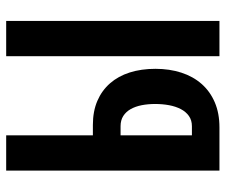

<svg xmlns="http://www.w3.org/2000/svg" viewBox="-76 -676 751 640"><g transform="rotate(-90 300.0 -355.5)"><path d="M169.4 -421.9H204.1Q249.5 -421.9 284.2 -407Q318.8 -392.1 342.8 -364.7Q366.7 -337.4 378.9 -299.1Q391.1 -260.7 391.1 -213.4Q391.1 -166.5 378.4 -127.2Q365.7 -87.9 340.8 -59.6Q315.9 -31.2 279.5 -15.6Q243.2 0 195.8 0H51.8V-710.9H169.4ZM550.8 0H433.1V-710.9H550.8ZM169.4 -329.6V-91.8H199.7Q219.7 -91.8 233.9 -101.8Q248 -111.8 256.8 -128.7Q265.6 -145.5 269.8 -167.7Q273.9 -189.9 273.9 -214.4Q273.9 -238.3 269.8 -259.3Q265.6 -280.3 256.8 -295.9Q248 -311.5 233.9 -320.6Q219.7 -329.6 199.7 -329.6Z"/></g></svg>

Font: Roboto Mono
Style: Regular
Weight: 500
Designer: Google
Version: Version 2.000986; 2015; ttfautohint (v1.3)